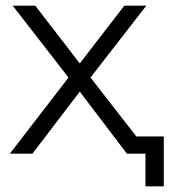

<svg xmlns="http://www.w3.org/2000/svg" viewBox="-20 -545 601 681"><path d="M263 -220 95 0H15L223 -270L25 -525H105L263 -320L421 -525H499L301 -270L511 0H430ZM496 0H429V-61H561V116H496Z"/></svg>

Font: Modern
Style: Small
Weight: 400
Designer: Julieta Ulanovsky
Foundry: Julieta Ulanovsky
Version: Version 8.000